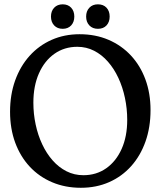

<svg xmlns="http://www.w3.org/2000/svg" viewBox="-20 -870 758 901"><path d="M353.4 -709.4Q427.9 -709.4 488.9 -683.3Q549.9 -657.2 594.3 -609.6Q638.6 -562 662.5 -496.9Q686.4 -431.8 686.4 -353.5Q686.4 -272.6 662.7 -205.7Q638.9 -138.7 595.4 -90.2Q551.8 -41.6 491.9 -15.2Q431.9 11.2 359.4 11.2Q285.8 11.2 224.8 -14.7Q163.8 -40.5 119.5 -88Q75.3 -135.5 51.2 -201Q27.2 -266.4 27.2 -345.6Q27.2 -425.7 51.1 -492.5Q75.1 -559.2 118.7 -607.8Q162.3 -656.3 222.1 -682.9Q281.8 -709.4 353.4 -709.4ZM577 -307.3Q577 -360.3 566.3 -410.5Q555.7 -460.8 535.5 -504.3Q515.3 -547.8 486.5 -580.5Q457.8 -613.3 421.6 -631.8Q385.4 -650.4 342.8 -650.4Q282 -650.4 235.5 -617.6Q188.9 -584.8 162.8 -525.8Q136.6 -466.8 136.6 -388.2Q136.6 -335.5 147.3 -285.7Q157.9 -235.9 178.1 -192.9Q198.3 -149.8 227.1 -117.2Q255.8 -84.6 292.2 -66.2Q328.5 -47.8 371.4 -47.8Q432.2 -47.8 478.4 -80.3Q524.7 -112.8 550.8 -171.1Q577 -229.5 577 -307.3ZM274.2 -734.8Q249.2 -734.8 234.2 -750.7Q219.2 -766.7 219.2 -792.3Q219.2 -817.9 234.2 -833.8Q249.2 -849.7 274.2 -849.7Q299.2 -849.7 314 -833.8Q328.7 -817.9 328.7 -792.3Q328.7 -766.9 314 -750.8Q299.2 -734.8 274.2 -734.8ZM439.5 -734.8Q414.4 -734.8 399.3 -750.7Q384.2 -766.7 384.2 -792.3Q384.2 -817.9 399.3 -833.8Q414.4 -849.7 439.5 -849.7Q465.1 -849.7 479.9 -833.8Q494.6 -817.9 494.6 -792.3Q494.6 -766.9 479.9 -750.8Q465.1 -734.8 439.5 -734.8Z"/></svg>

Font: Fraunces 144pt S100 Black
Style: Regular
Weight: 900
Version: Version 1.000